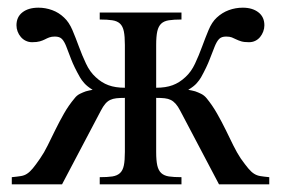

<svg xmlns="http://www.w3.org/2000/svg" viewBox="-20 -480 732 500"><path d="M550.3 0 449.2 -191.9Q443.4 -203.1 437.5 -209.7Q431.6 -216.3 424.8 -219.7Q418 -223.1 408.9 -224.1Q399.9 -225.1 386.7 -225.1V-84.5Q386.7 -62 389.6 -49.1Q392.6 -36.1 399.9 -29.3Q407.2 -22.5 419.9 -20.5Q432.6 -18.6 452.6 -18.6V0H239.7V-18.6Q259.8 -18.6 272.5 -20.5Q285.2 -22.5 292.5 -29.3Q299.8 -36.1 302.5 -49.1Q305.2 -62 305.2 -84.5V-225.1Q292 -225.1 283 -224.1Q273.9 -223.1 266.8 -219.7Q259.8 -216.3 254.2 -209.7Q248.5 -203.1 242.7 -191.9L141.6 0H10.7V-18.6Q25.4 -20 34.4 -21.5Q43.5 -22.9 50.5 -27.6Q57.6 -32.2 65.2 -41.3Q72.8 -50.3 84.5 -67.4Q94.7 -82 104.2 -101.3Q113.8 -120.6 124 -141.6Q134.3 -162.6 146.5 -184.1Q158.7 -205.6 174.3 -224.1Q179.7 -231.4 188 -235.6Q196.3 -239.7 203.6 -242.2Q212.4 -244.6 221.2 -246.1Q207 -254.9 199.7 -263.2Q192.4 -271.5 188.5 -278.3Q172.9 -305.7 165.3 -325.7Q157.7 -345.7 152.6 -358.9Q147.5 -372.1 141.4 -378.4Q135.3 -384.8 123 -384.8Q114.3 -384.8 108.4 -382.6Q102.5 -380.4 96.9 -377.4Q91.3 -374.5 83.7 -372.3Q76.2 -370.1 63.5 -370.1Q54.7 -370.1 47.1 -373.8Q39.6 -377.4 34.2 -383.8Q28.8 -390.1 25.9 -397.9Q22.9 -405.8 22.9 -414.1Q22.9 -436 38.6 -448Q54.2 -460 80.1 -460Q98.6 -460 116 -453.6Q133.3 -447.3 147 -434.1Q159.7 -422.4 168.5 -401.9Q177.2 -381.3 185.5 -358.6Q193.8 -335.9 203.9 -314.5Q213.9 -293 229 -279.3Q244.6 -264.6 262.5 -258.1Q280.3 -251.5 305.2 -251.5V-362.8Q305.2 -385.3 302.5 -398.4Q299.8 -411.6 292.5 -418.5Q285.2 -425.3 272.5 -427.2Q259.8 -429.2 239.7 -429.2V-447.3H452.6V-429.2Q432.6 -429.2 419.9 -427.2Q407.2 -425.3 399.9 -418.5Q392.6 -411.6 389.6 -398.4Q386.7 -385.3 386.7 -362.8V-251.5Q411.6 -251.5 429.4 -258.1Q447.3 -264.6 462.9 -279.3Q478 -293 488 -314.5Q498 -335.9 506.3 -358.6Q514.6 -381.3 523.2 -401.9Q531.7 -422.4 544.4 -434.1Q558.6 -447.3 575.9 -453.6Q593.3 -460 612.3 -460Q637.2 -460 652.8 -448Q668.5 -436 668.5 -414.1Q668.5 -405.8 665.5 -397.9Q662.6 -390.1 657.5 -383.8Q652.3 -377.4 645 -373.8Q637.7 -370.1 628.4 -370.1Q615.7 -370.1 608.4 -372.3Q601.1 -374.5 595.2 -377.4Q589.4 -380.4 583.7 -382.6Q578.1 -384.8 568.8 -384.8Q556.6 -384.8 550.5 -378.4Q544.4 -372.1 539.1 -358.9Q533.7 -345.7 526.1 -325.7Q518.6 -305.7 503.4 -278.3Q499.5 -271.5 492.2 -263.2Q484.9 -254.9 470.2 -246.1Q479.5 -244.6 488.3 -242.2Q495.6 -239.7 503.9 -235.6Q512.2 -231.4 518.1 -224.1Q533.2 -205.6 545.4 -184.1Q557.6 -162.6 567.9 -141.6Q578.1 -120.6 587.6 -101.3Q597.2 -82 606.9 -67.4Q619.1 -50.3 626.7 -41.3Q634.3 -32.2 641.6 -27.6Q648.9 -22.9 657.7 -21.5Q666.5 -20 681.2 -18.6V0Z"/></svg>

Font: Doulos SIL Cyr
Style: Regular
Weight: 400
Designer: Walt Agee, Victor Gaultney, Peter Martin, Debbi Hosken, Becca Hirsbrunner
Foundry: SIL International
Version: Version 5.000